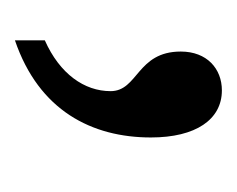

<svg xmlns="http://www.w3.org/2000/svg" viewBox="-50 -113 317 257"><g transform="rotate(90 108.5 15.5)"><path d="M34 154C128 122 164 51 164 -28C164 -88 140 -123 101 -123C72 -123 49 -103 49 -68C49 -9 102 -11 102 26C102 61 79 94 34 114Z"/></g></svg>

Font: Noto Serif Bengali ExtraCondensed Medium
Style: Regular
Weight: 500
Width: 2
Designer: Juan Bruce, Universal Thirst, Indian Type Foundry and the Monotype Design Team.
Foundry: Monotype Imaging Inc.
Version: Version 2.003